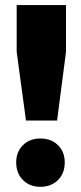

<svg xmlns="http://www.w3.org/2000/svg" viewBox="-20 -719 316 747"><path d="M44.9 -699.2H236.8V-517.1L202.1 -250H81.1L44.9 -517.1ZM137.2 -180.2Q179.2 -180.2 205.6 -154.3Q231.9 -128.4 231.9 -86.9Q231.9 -44.9 205.6 -18.6Q179.2 7.8 137.2 7.8Q95.7 7.8 69.3 -18.6Q43 -44.9 43 -86.9Q43 -128.4 69.3 -154.3Q95.7 -180.2 137.2 -180.2Z"/></svg>

Font: Montserrat arm ExtraBold
Style: Regular
Weight: 800
Designer: Julieta Ulanovsky
Foundry: Julieta Ulanovsky
Version: Version 6.000;PS 006.000;hotconv 1.0.88;makeotf.lib2.5.64775